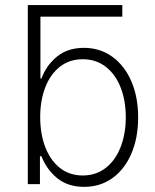

<svg xmlns="http://www.w3.org/2000/svg" viewBox="-20 -727 613 758"><path d="M462.9 -661.1H139.6V-417H143.6Q163.1 -469.7 205.3 -503.9Q247.6 -538.1 311.5 -538.1Q374.5 -538.1 423.1 -503.2Q471.7 -468.3 498.5 -406Q525.4 -343.8 525.4 -263.7Q525.4 -183.1 498.8 -120.8Q472.2 -58.6 423.8 -23.9Q375.5 10.7 312.5 10.7Q248 10.7 206.1 -23.4Q164.1 -57.6 143.6 -110.4H137.7V0H89.8V-707H462.9ZM306.6 -34.2Q358.9 -34.2 397.5 -64.2Q436 -94.2 456.3 -146.7Q476.6 -199.2 476.6 -264.6Q476.6 -329.6 456.3 -381.6Q436 -433.6 397.5 -463.4Q358.9 -493.2 306.6 -493.2Q254.9 -493.2 217 -463.9Q179.2 -434.6 158.9 -382.6Q138.7 -330.6 138.7 -264.6Q138.7 -198.2 158.9 -145.8Q179.2 -93.3 217 -63.7Q254.9 -34.2 306.6 -34.2Z"/></svg>

Font: Pretendard Std ExtraLight
Style: Regular
Weight: 200
Designer: Base glyphs from Inter by Rasmus Andersson; Hangeul glyphs from Noto Sans CJK(Source Han Sans) by Jang Soo-young and Kan
Foundry: Kil Hyung-jin
Version: Version 1.309